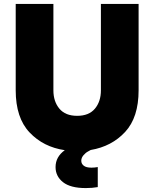

<svg xmlns="http://www.w3.org/2000/svg" viewBox="-20 -760 786 978"><path d="M494 -740H686V-300Q686 -162 617.5 -88Q549 -14 442 4Q441 5 428.5 11.5Q416 18 405 31Q394 44 394 59Q394 74 406.5 84Q419 94 446 94Q461 94 478 91V193Q450 198 417 198Q339 198 301 168Q263 138 263 91Q263 39 310 5Q201 -11 130.5 -85.5Q60 -160 60 -300V-740H252V-300Q252 -243 282.5 -206.5Q313 -170 373 -170Q433 -170 463.5 -206.5Q494 -243 494 -300Z"/></svg>

Font: Be Vietnam Black
Style: Regular
Weight: 900
Designer: Lam Bao; Tony Le; Vietanh Nguyen
Foundry: Yellow Type Foundry
Version: Version 5.000